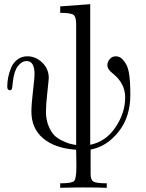

<svg xmlns="http://www.w3.org/2000/svg" viewBox="-20 -714 707 928"><path d="M15.1 -295.9Q15.1 -316.9 19.5 -339.8Q23.9 -362.8 33.9 -387Q43.9 -411.1 64.5 -426.5Q85 -441.9 111.8 -441.9Q152.8 -441.9 184.3 -411.4Q215.8 -380.9 215.8 -335.9Q215.8 -329.1 209 -268.6Q202.1 -208 202.1 -174.8Q202.1 -136.7 214.1 -106.9Q226.1 -77.1 241 -61.5Q255.9 -45.9 280 -34.4Q304.2 -22.9 317.1 -19.5Q330.1 -16.1 348.1 -13.2V-596.2Q348.1 -633.3 334.5 -642.6Q320.8 -651.9 271 -651.9V-683.1L416 -693.8V-14.2Q491.2 -29.3 538.1 -98.6Q585 -168 585 -243.2Q585 -312 523.9 -359.9Q499 -378.9 499 -398.9Q499 -415 510.5 -428.5Q522 -441.9 540 -441.9Q548.8 -441.9 558.8 -437.5Q568.8 -433.1 583 -414.1Q597.2 -395 603 -362.8Q609.9 -325.7 609.9 -255.9Q609.9 -147.9 552.5 -76.4Q495.1 -4.9 418 8.8V127.9Q418 156.7 433.1 164.3Q448.2 171.9 493.2 171.9H496.1V193.8Q457 191.9 378.9 191.9Q335 191.9 271 193.8V171.9H273.9Q328.1 171.9 338.6 160.4Q349.1 148.9 349.1 92.8V82Q349.1 69.8 348.6 45.9Q348.1 22 348.1 9.8Q246.1 2.9 189 -44.9Q131.8 -92.8 131.8 -174.8Q131.8 -209 139.4 -273.9Q147 -338.9 147 -354Q147 -418.9 108.9 -418.9Q85.9 -418.9 66.9 -395Q47.9 -371.1 42 -317.9Q39.1 -285.6 37.1 -283.2Q30.3 -274.4 21 -279.8Q15.1 -283.7 15.1 -295.9Z"/></svg>

Font: CMU Serif Upright Italic
Style: UprightItalic
Weight: 500
Version: Version 0.7.0